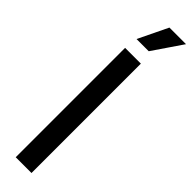

<svg xmlns="http://www.w3.org/2000/svg" viewBox="-324 -922 903 903"><g transform="rotate(45 127.5 -471.0)"><path d="M169.4 -727.5V0H64.5V-727.5ZM73.2 -794.9 144.5 -942.4H254.9L154.3 -794.9Z"/></g></svg>

Font: Inter 24pt Medium
Style: Regular
Weight: 500
Designer: Rasmus Andersson
Foundry: rsms
Version: Version 4.001;git-66647c0bb